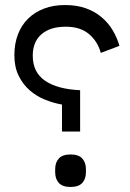

<svg xmlns="http://www.w3.org/2000/svg" viewBox="-20 -730 517 762"><path d="M226 -208V-315Q192 -321 158.5 -334.5Q125 -348 98 -371.5Q71 -395 54 -429.5Q37 -464 37 -511Q37 -556 51 -593Q65 -630 91.5 -656Q118 -682 155 -696Q192 -710 238 -710Q285 -710 321 -697Q357 -684 383.5 -661.5Q410 -639 427.5 -609.5Q445 -580 454 -548L380 -520Q368 -565 333.5 -594.5Q299 -624 241 -624Q179 -624 144.5 -594Q110 -564 110 -509Q110 -443 159 -409.5Q208 -376 298 -372V-208ZM260 12Q228 12 213.5 -4Q199 -20 199 -46V-59Q199 -85 213.5 -101Q228 -117 260 -117Q292 -117 306.5 -101Q321 -85 321 -59V-46Q321 -20 306.5 -4Q292 12 260 12Z"/></svg>

Font: IBM Plex Sans Arabic
Style: Regular
Weight: 400
Designer: Mike Abbink, Paul van der Laan, Pieter van Rosmalen, Wael Morcos, Khajak Apelian
Foundry: Bold Monday
Version: Version 1.1